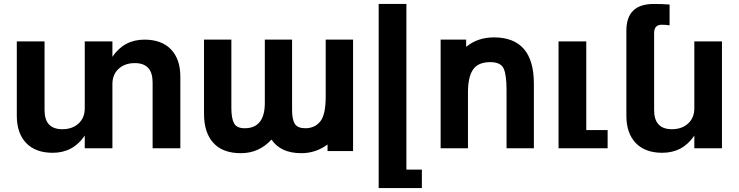

<svg xmlns="http://www.w3.org/2000/svg" viewBox="-20 -749 3732 970"><path d="M661.1 -430.2Q610.8 -430.2 579.3 -401.4Q547.9 -372.6 547.9 -324.2V0H408.2V-64Q349.6 22.9 246.1 22.9Q159.7 22.9 112.3 -26.4Q64.9 -75.7 64.9 -164.1V-540H205.1V-192.9Q205.1 -96.2 294.9 -96.2Q345.2 -96.2 376.7 -125Q408.2 -153.8 408.2 -202.1V-540H547.9V-461.9Q606.4 -548.8 710 -548.8Q796.4 -548.8 843.8 -499.5Q891.1 -450.2 891.1 -361.8V0H751V-333Q751 -430.2 661.1 -430.2Z M1455.6 -192.9Q1455.6 -145 1469.7 -123Q1483.9 -101.1 1522.5 -101.1Q1570.8 -101.1 1598.6 -136.2Q1625.5 -170.4 1625.5 -261.2V-548.8H1763.7V14.2H1634.8V-19Q1575.2 24.9 1502.4 24.9Q1397.9 24.9 1351.6 -43.9Q1288.6 24.9 1196.8 24.9Q1105.5 24.9 1058.1 -26.9Q1010.7 -78.6 1010.7 -173.8V-548.8H1148.9V-203.1Q1148.9 -151.4 1162.4 -126.2Q1175.8 -101.1 1215.8 -101.1Q1317.9 -101.1 1317.9 -229V-548.8H1455.6Z M2033.2 -729V107.9H2111.3V201.2H1893.1V-729Z M2457 -435.1Q2395 -435.1 2369.6 -397.2Q2344.2 -359.4 2344.2 -283.2V0H2206.1V-548.8H2335V-512.2Q2393.1 -560.1 2475.1 -560.1Q2677.2 -560.1 2677.2 -326.2V0H2539.1V-293Q2539.1 -370.1 2524.9 -401.9Q2510.3 -435.1 2457 -435.1Z M2941.9 -540V-91.8H3049.8V0H2801.8V-540Z M3374.5 -96.2Q3424.8 -96.2 3456.3 -125Q3487.8 -153.8 3487.8 -202.1V-540H3627.4V0H3487.8V-64Q3429.2 22.9 3325.7 22.9Q3239.3 22.9 3191.9 -26.4Q3144.5 -75.7 3144.5 -164.1V-594.2Q3144.5 -729 3282.7 -729Q3324.2 -729 3362.8 -726.1V-621.1Q3344.2 -624 3322.8 -624Q3284.7 -624 3284.7 -582V-192.9Q3284.7 -96.2 3374.5 -96.2Z"/></svg>

Font: Miedinger*
Style: Bold
Weight: 700
Version: Version 001.000